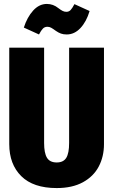

<svg xmlns="http://www.w3.org/2000/svg" viewBox="-20 -937 576 975"><path d="M508 -205Q508 -142 481.5 -91.5Q455 -41 401 -11.5Q347 18 268 18Q149 18 88 -42.5Q27 -103 27 -205V-695H204V-211Q204 -160 218.5 -136Q233 -112 268 -112Q302 -112 316.5 -135.5Q331 -159 331 -211V-695H508ZM264 -780Q249 -791 240 -796Q231 -801 221 -801Q207 -801 198 -792Q189 -783 178 -762L101 -797Q118 -850 148.5 -883.5Q179 -917 218 -917Q250 -917 276 -896Q289 -886 298 -881.5Q307 -877 317 -877Q330 -877 338.5 -886Q347 -895 358 -916L435 -881Q419 -827 388.5 -794.5Q358 -762 319 -762Q302 -762 289.5 -766.5Q277 -771 264 -780Z"/></svg>

Font: Fira Sans Compressed ExtraBold
Style: Regular
Weight: 800
Width: 1
Designer: bBox Type GmbH & Carrois Corporate GbR & Edenspiekermann AG
Foundry: bBox Type GmbH & Carrois Corporate GbR & Edenspiekermann AG
Version: Version 4.301